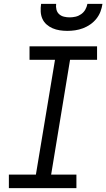

<svg xmlns="http://www.w3.org/2000/svg" viewBox="-20 -975 551 995"><path d="M26 0V-70H166L265 -665H133V-735H483V-665H343L245 -70H376V0ZM329 -815Q309 -815 289.5 -818Q270 -821 252.5 -828.5Q235 -836 221 -848.5Q207 -861 199.5 -878Q192 -895 191 -915Q190 -935 193 -955H271Q269 -940 272.5 -925.5Q276 -911 286.5 -901.5Q297 -892 311.5 -888.5Q326 -885 341 -885Q356 -885 371.5 -888.5Q387 -892 400.5 -901.5Q414 -911 422 -925Q430 -939 433 -955H511Q508 -934 500.5 -914.5Q493 -895 479.5 -878Q466 -861 448 -848.5Q430 -836 410 -828.5Q390 -821 369.5 -818Q349 -815 329 -815Z"/></svg>

Font: Iosevka Gothic
Style: Italic
Weight: 400
Italic angle: -9°
Monospace: yes
Designer: Belleve Invis
Foundry: Belleve Invis
Version: Version 15.5.1; ttfautohint (v1.8.4)